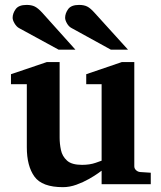

<svg xmlns="http://www.w3.org/2000/svg" viewBox="-20 -754 660 786"><path d="M597.2 0H396V-55.2Q396 -55.2 381.8 -44.9Q367.7 -34.7 344.5 -21.5Q321.3 -8.3 293.2 2Q265.1 12.2 237.8 12.2Q152.3 12.2 121.1 -31Q89.8 -74.2 89.8 -150.9V-409.2H24.9V-450.2L171.9 -500H224.1V-189.9Q224.1 -165.5 229.5 -139.9Q234.9 -114.3 254.2 -96.7Q273.4 -79.1 315.9 -79.1Q347.7 -79.1 371.8 -87.6Q396 -96.2 396 -96.2V-409.2H333V-450.2L479 -500H529.8V-73.2Q529.8 -64 536.9 -57.4Q543.9 -50.8 553.2 -49.8L597.2 -46.9ZM503.9 -550.8H433.6L272.9 -639.2Q261.7 -645 254.2 -658.2Q246.6 -671.4 246.6 -681.2Q246.6 -699.2 259 -716.6Q271.5 -733.9 303.7 -733.9Q323.7 -733.9 336.9 -727.3Q350.1 -720.7 366.7 -702.1ZM288.6 -550.8H219.7L57.6 -639.2Q47.4 -645 39.6 -658.2Q31.7 -671.4 31.7 -681.2Q31.7 -699.2 44.2 -716.6Q56.6 -733.9 88.9 -733.9Q108.9 -733.9 122.3 -727.3Q135.7 -720.7 152.8 -702.1Z"/></svg>

Font: Charis
Style: Bold
Weight: 700
Designer: Walt Agee, Miriam Martin, Annie Olsen, Victor Gaultney, Lorna Priest, Alan Ward, Bob Hallissy, Martin Hosken, Sharon Cor
Foundry: SIL Global
Version: Version 7.000